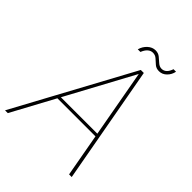

<svg xmlns="http://www.w3.org/2000/svg" viewBox="-243 -958 1079 1079"><g transform="rotate(45 296.5 -418.5)"><path d="M-8 0 371 -700H395L522 0H501L379 -676L14 0ZM136 -256 149 -274H465L470 -256ZM277 -770Q285 -799 306 -818Q327 -837 352 -837Q374 -837 389 -824.5Q404 -812 418 -799.5Q432 -787 449 -787Q466 -787 478.5 -799Q491 -811 498 -833H518Q513 -806 493.5 -786.5Q474 -767 448 -767Q426 -767 411.5 -779.5Q397 -792 383.5 -804.5Q370 -817 351 -817Q334 -817 320.5 -805Q307 -793 298 -770Z"/></g></svg>

Font: DM Sans 18pt Thin
Style: Italic
Weight: 250
Italic angle: -10°
Designer: Colophon Foundry, Jonny Pinhorn
Foundry: Colophon Foundry
Version: Version 4.004;gftools[0.9.30]